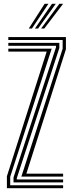

<svg xmlns="http://www.w3.org/2000/svg" viewBox="-20 -996 386 1016"><path d="M93 -61.5 311.5 -738.2V-784.5H24V-800H328.8V-735.2L119.5 -77H314V-61.5ZM16.5 0V-63.2L227 -723H24V-738.5H253.5L34 -60.5V-15.5H314V0ZM51.5 -30.8V-57L276.5 -746.5V-753.8H24V-769.2H294V-741.8L68.8 -53.2V-46.2H314V-30.8ZM132.2 -845 216.2 -976H236.2L149 -845ZM197.5 -845 294.2 -976H314L214.2 -845ZM164.8 -845 255.2 -976H275.2L181.5 -845Z"/></svg>

Font: Big Shoulders Inline Display Thin SemiBold
Style: Regular
Weight: 600
Version: Version 2.002